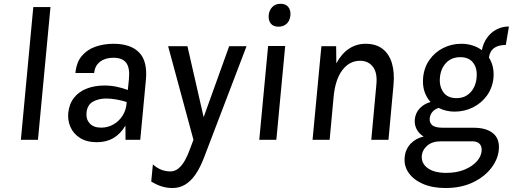

<svg xmlns="http://www.w3.org/2000/svg" viewBox="-20 -720 2642 989"><path d="M87.5 0 151.5 -683.5H240L175.5 0Z M479.5 12.5Q427 12.5 392.8 -9Q358.5 -30.5 343.2 -65Q328 -99.5 331.5 -138Q336.5 -185.5 361.5 -216.8Q386.5 -248 427 -263.8Q467.5 -279.5 518 -279.5Q550 -279.5 580.5 -273.2Q611 -267 638.5 -256.5L644 -311.5Q650 -369 630.5 -395.8Q611 -422.5 564.5 -422.5Q537.5 -422.5 516 -413.8Q494.5 -405 481 -387.8Q467.5 -370.5 465 -344H368.5Q373.5 -399 401.5 -432Q429.5 -465 472.5 -479.8Q515.5 -494.5 565 -494.5Q653 -494.5 696.8 -449.5Q740.5 -404.5 731.5 -308.5L702.5 0H626.5Q626.5 -18.5 626.5 -36.5Q626.5 -54.5 626 -73Q601 -30.5 564.5 -9Q528 12.5 479.5 12.5ZM501 -62.5Q535 -62.5 564.2 -79Q593.5 -95.5 612.2 -125.5Q631 -155.5 632.5 -194.5Q608 -202.5 580 -207.5Q552 -212.5 527 -212.5Q487 -212.5 458 -195.8Q429 -179 425.5 -138Q422.5 -106 442.2 -84.2Q462 -62.5 501 -62.5Z M868.5 248.5Q839 248.5 812.2 240Q785.5 231.5 759 215L767.5 127Q789.5 146 811.5 154.5Q833.5 163 857 163Q881 163 899.8 147.2Q918.5 131.5 933 105.2Q947.5 79 958.5 48L976.5 0L846 -482H945.5L1029 -116.5L1160.5 -482H1250L1031 91.5Q1011 144 986.8 179Q962.5 214 933.2 231.2Q904 248.5 868.5 248.5Z M1414.5 -582.5Q1388 -582.5 1375 -598.5Q1362 -614.5 1364 -641.5Q1366.5 -667 1382.5 -683.8Q1398.5 -700.5 1425 -700.5Q1451.5 -700.5 1464.8 -684.2Q1478 -668 1476 -641.5Q1473.5 -613.5 1456.8 -598Q1440 -582.5 1414.5 -582.5ZM1315.5 0 1361 -483H1449L1403.5 0Z M1590 0 1635.5 -482H1711.5L1712.5 -393.5Q1739 -443.5 1777.5 -469Q1816 -494.5 1863.5 -494.5Q1916 -494.5 1950 -468.8Q1984 -443 1998.5 -395.2Q2013 -347.5 2007 -282.5L1981 0H1892.5L1918.5 -282.5Q1925 -344.5 1901 -375.8Q1877 -407 1835 -407Q1780 -407 1743.5 -359Q1707 -311 1698.5 -221.5L1678 0Z M2275 248.5Q2208 248.5 2159.2 227.5Q2110.5 206.5 2085.2 170.5Q2060 134.5 2064.5 90Q2068.5 48.5 2095.2 20.2Q2122 -8 2162 -16.5Q2137.5 -32.5 2126 -54.8Q2114.5 -77 2116.5 -103.5Q2119.5 -138 2142 -161.8Q2164.5 -185.5 2197.5 -194.5Q2176.5 -218 2166.2 -249.5Q2156 -281 2159.5 -320Q2164.5 -373 2192.5 -412.2Q2220.5 -451.5 2263.5 -473Q2306.5 -494.5 2356 -494.5Q2387.5 -494.5 2414.5 -485.8Q2441.5 -477 2462 -461.5Q2469.5 -498.5 2489.2 -526Q2509 -553.5 2538 -568.5Q2567 -583.5 2601.5 -583.5L2585.5 -488.5Q2548 -488.5 2525.8 -473Q2503.5 -457.5 2498.5 -423.5Q2512 -402.5 2518.2 -376.5Q2524.5 -350.5 2522 -320Q2517 -268 2488.8 -228.5Q2460.5 -189 2416.5 -167Q2372.5 -145 2320.5 -145Q2300 -145 2279 -149.8Q2258 -154.5 2240.5 -164Q2223.5 -160 2210 -146.5Q2196.5 -133 2193.5 -111Q2191 -89 2206 -75.5Q2221 -62 2262.5 -62H2420Q2484.5 -62 2519.2 -33.8Q2554 -5.5 2549.5 50Q2545.5 100 2510.5 145.5Q2475.5 191 2415.2 219.8Q2355 248.5 2275 248.5ZM2278.5 170.5Q2332 170.5 2372.2 154Q2412.5 137.5 2435.8 111.5Q2459 85.5 2461 56.5Q2462.5 34 2450.5 21Q2438.5 8 2413.5 8H2249Q2206.5 8 2180.5 30.5Q2154.5 53 2152.5 85.5Q2151 123.5 2184.5 147Q2218 170.5 2278.5 170.5ZM2331.5 -214.5Q2362.5 -214.5 2384.5 -228.5Q2406.5 -242.5 2419.5 -266.5Q2432.5 -290.5 2435 -320Q2439.5 -367.5 2417.5 -396.5Q2395.5 -425.5 2351 -425.5Q2305.5 -425.5 2277.8 -396Q2250 -366.5 2246 -320Q2242 -275.5 2263.8 -245Q2285.5 -214.5 2331.5 -214.5Z"/></svg>

Font: Karla Medium
Style: Italic
Weight: 500
Italic angle: -8°
Designer: Jonathan Pinhorn
Version: Version 2.001